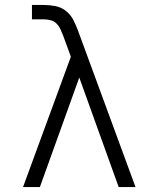

<svg xmlns="http://www.w3.org/2000/svg" viewBox="-20 -755 640 775"><path d="M73 0 266 -526 235 -611Q230 -624 224 -637Q218 -650 208 -660Q198 -670 184 -673.5Q170 -677 155 -677H109V-735H155Q179 -735 203 -730.5Q227 -726 246 -711Q265 -696 276 -674.5Q287 -653 295 -631L527 0H459L300 -442L141 0Z"/></svg>

Font: Iosevka Aile Custom Light
Style: Regular
Weight: 300
Designer: Belleve Invis
Foundry: Belleve Invis
Version: Version 17.0.2; ttfautohint (v1.8.3)